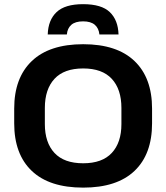

<svg xmlns="http://www.w3.org/2000/svg" viewBox="-20 -862 778 899"><path d="M369.5 16.5Q211 16.5 128.8 -61.8Q46.5 -140 46.5 -284.5V-353.5Q46.5 -497.5 129 -576.2Q211.5 -655 369.5 -655Q527.5 -655 609.8 -576.2Q692 -497.5 692 -353.5V-284.5Q692 -140 609.8 -61.8Q527.5 16.5 369.5 16.5ZM369.5 -97.5Q458.5 -97.5 503.5 -146Q548.5 -194.5 548.5 -281V-356.5Q548.5 -444 503.5 -492.8Q458.5 -541.5 369.5 -541.5Q280 -541.5 235 -492.8Q190 -444 190 -356.5V-281Q190 -194.5 235 -146Q280 -97.5 369.5 -97.5ZM369 -842.5Q455.5 -842.5 494.2 -805.2Q533 -768 535 -700.5H445.5Q442.5 -730 423.8 -746Q405 -762 369 -762Q332.5 -762 314 -745.8Q295.5 -729.5 293 -700.5H203.5Q205.5 -768 244.8 -805.2Q284 -842.5 369 -842.5Z"/></svg>

Font: AnekLatin_SemiExpandedSemiBold
Style: Regular
Weight: 600
Width: 6
Designer: Yesha Goshar
Foundry: Ek Type
Version: Version 1.003